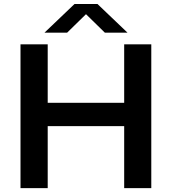

<svg xmlns="http://www.w3.org/2000/svg" viewBox="-20 -968 884 988"><path d="M85.5 0V-740H225.5V-439H619V-740H758.5V0H619V-319H225.5V0ZM209 -800 363.5 -947.5H481.5L636 -800H519.5L422.5 -895L325.5 -800Z"/></svg>

Font: Encode Sans Expanded SemiBold
Style: Regular
Weight: 600
Width: 7
Designer: Multiple Designers
Foundry: Impallari Type
Version: Version 3.000; ttfautohint (v1.8.3) -l 8 -r 50 -G 200 -x 14 